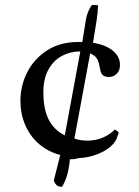

<svg xmlns="http://www.w3.org/2000/svg" viewBox="-20 -617 552 761"><path d="M61 -218.3Q61 -276.4 87.6 -329.8Q114.3 -383.3 166.3 -417Q218.3 -450.7 291 -450.7L306.2 -450.2L320.8 -540.5Q325.7 -569.8 343.8 -597.2Q359.9 -597.2 368.7 -596.2Q367.7 -565.9 362.8 -535.6L348.6 -447.3Q397.5 -439.9 426.5 -416.7Q455.6 -393.6 455.6 -358.9Q455.6 -337.9 442.9 -325Q430.2 -312 412.1 -312Q397.9 -312 390.6 -316.9Q383.3 -321.8 380.6 -328.9Q377.9 -335.9 375.5 -349.1Q372.1 -370.1 365 -383.3Q357.9 -396.5 337.4 -405.3L274.9 -67.9Q298.3 -59.6 326.2 -59.6Q358.4 -59.6 386.2 -71Q414.1 -82.5 435.1 -103.5Q443.4 -99.6 450.7 -92.3Q449.2 -85.9 442.9 -69.3Q434.6 -47.9 410.6 -30Q386.7 -12.2 355.5 -2Q324.2 8.3 294.9 9.3Q277.3 14.2 261.7 14.2H257.3Q252.4 57.1 244.9 81.1Q237.3 105 225.6 123.5Q214.4 123.5 206.3 118.2Q198.2 112.8 193.4 98.1L218.8 -2.9Q171.4 -15.1 135.7 -45.4Q100.1 -75.7 80.6 -120.1Q61 -164.6 61 -218.3ZM151.9 -252Q151.9 -185.1 172.9 -143.3Q193.8 -101.6 236.8 -80.6L298.3 -413.1Q258.3 -413.1 225.1 -395.3Q191.9 -377.4 171.9 -341.1Q151.9 -304.7 151.9 -252Z"/></svg>

Font: Radley
Style: Regular
Weight: 400
Designer: Vernon Adams
Foundry: Vernon Adams
Version: Version 1.003; ttfautohint (v1.6)